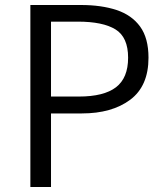

<svg xmlns="http://www.w3.org/2000/svg" viewBox="-20 -752 666 772"><path d="M102.1 0V-731.9H305.2Q387.7 -731.9 448.7 -711.7Q509.8 -691.4 543.5 -645Q577.1 -598.6 577.1 -520Q577.1 -405.8 503.4 -350.8Q429.7 -295.9 309.1 -295.9H185.1V0ZM185.1 -363.8H296.9Q397.5 -363.8 446.3 -401.1Q495.1 -438.5 495.1 -520Q495.1 -602.5 444.3 -633.8Q393.6 -665 293 -665H185.1Z"/></svg>

Font: `nÑOS CN Normal
Style: Regular
Weight: 350
Designer: Ryoko NISHIZUKA ?XZm?[P (kana & ideographs); Paul D. Hunt (Latin, Greek & Cyrillic); Wenlong ZHANG _ e??? (bopomofo); Sa
Foundry: Adobe Systems Incorporated
Version: Version 1.004 June 21, 2023